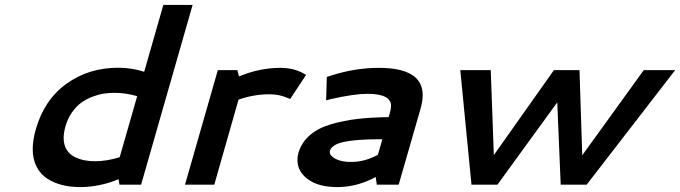

<svg xmlns="http://www.w3.org/2000/svg" viewBox="-20 -758 2791 788"><path d="M127 -227.5Q161.6 -348.6 252.9 -414.3Q344.2 -480 464.8 -480Q521 -480 571.8 -463.4L650.4 -737.8H770.5L559.1 0H470.2L466.8 -22.5Q388.2 9.8 308.6 9.8Q269.5 9.8 235.8 1.5Q202.1 -6.8 174.3 -24.7Q146.5 -42.5 130.4 -73.5Q114.3 -104.5 114.3 -146.5Q114.3 -183.6 127 -227.5ZM370.1 -96.2Q417.5 -96.2 471.2 -112.8L543 -363.3Q496.1 -377 449.7 -377Q428.2 -377 407.5 -374Q386.7 -371.1 361.3 -361.8Q335.9 -352.5 315.2 -337.9Q294.4 -323.2 276.1 -297.6Q257.8 -272 248.5 -238.8Q241.2 -212.4 241.2 -191.9Q241.2 -164.1 253.2 -144.3Q265.1 -124.5 285.2 -114.5Q305.2 -104.5 325.9 -100.3Q346.7 -96.2 370.1 -96.2Z M960.9 -444.3Q1045.4 -479.5 1129.9 -479.5Q1183.6 -479.5 1222.2 -458.5L1236.3 -450.7L1170.9 -351.6L1154.3 -358.4Q1123.5 -371.1 1085.4 -371.1Q1022 -371.1 959 -349.1L859.4 0H739.3L874 -470.2H954.1Z M1534.2 -479.5Q1714.8 -479.5 1714.8 -367.7Q1714.8 -342.8 1705.1 -308.6L1616.2 0H1526.4L1522 -31.7Q1446.3 9.8 1364.3 9.8Q1287.6 9.8 1244.1 -22Q1200.7 -53.7 1200.7 -101.6Q1200.7 -116.7 1204.6 -129.9Q1217.3 -173.3 1251.7 -203.1Q1286.1 -232.9 1339.4 -248.3Q1392.6 -263.7 1448.2 -270Q1503.9 -276.4 1575.2 -277.3L1579.6 -293Q1585 -311.5 1585 -323.2Q1585 -373 1487.8 -373Q1434.1 -373 1339.4 -351.6L1318.4 -346.2L1321.3 -442.4L1339.8 -448.2Q1438 -479.5 1534.2 -479.5ZM1530.8 -122.6 1549.3 -186.5H1537.6Q1440.9 -186.5 1391.1 -175.5Q1341.3 -164.6 1334 -138.7Q1333.5 -137.2 1333.5 -133.8Q1333.5 -118.2 1357.7 -105.7Q1381.8 -93.3 1419.9 -93.3Q1477.5 -93.3 1530.8 -122.6Z M1869.1 -470.2H1994.1L2006.8 -121.6L2253.4 -470.2H2358.4L2369.6 -120.6L2622.1 -470.2H2751L2387.7 0H2281.2L2267.1 -337.9L2021.5 0H1915Z"/></svg>

Font: Cantarell
Style: Bold Italic
Weight: 700
Italic angle: -16°
Designer: Dave Crossland
Version: Version 1.004